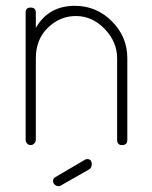

<svg xmlns="http://www.w3.org/2000/svg" viewBox="-20 -498 521 659"><path d="M103 -298V-18Q103 -11 97.5 -5.5Q92 0 85 0Q78 0 73 -5.5Q68 -11 68 -18V-455Q68 -472 85 -472Q103 -472 103 -455V-402Q146 -478 237 -478Q311 -478 364 -425Q417 -372 417 -298V-18Q417 0 399 0Q382 0 382 -18V-298Q382 -354 339.5 -398.5Q297 -443 240 -443Q186 -443 144.5 -403Q103 -363 103 -298ZM285 84 190 138Q186 141 181 141Q173 141 167.5 135.5Q162 130 162 123Q162 114 170 110L272 50Q276 48 279 48Q295 48 295 66Q295 78 285 84Z"/></svg>

Font: Dosis
Style: ExtraLight
Weight: 250
Designer: Edgar Tolentino, Pablo Impallari, Igino Marini
Foundry: Edgar Tolentino, Pablo Impallari, Igino Marini
Version: Version 1.007